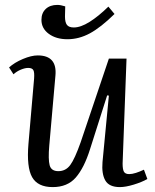

<svg xmlns="http://www.w3.org/2000/svg" viewBox="-20 -749 633 783"><path d="M17 -474Q39 -494 73.5 -508.5Q108 -523 134 -523Q214 -523 206 -440L181 -156Q176 -99 182.5 -75Q189 -51 218 -51Q248 -51 266.5 -76Q285 -101 309 -169L424 -510H496L480 -82Q480 -58 485.5 -48.5Q491 -39 507 -39Q519 -39 534.5 -44Q550 -49 567 -57L581 -19Q558 -6 525 4Q492 14 469 14Q425 14 409.5 -13Q394 -40 398 -88L424 -359L417 -360L347 -140Q323 -64 289 -25Q255 14 195 14Q134 14 111 -26.5Q88 -67 96 -162L119 -428Q121 -454 116 -463Q111 -472 95 -472Q82 -472 65 -465Q48 -458 35 -446ZM255 -589Q209 -589 179 -611Q149 -633 149 -668Q149 -696 166.5 -712.5Q184 -729 214 -729Q227 -729 246 -723L245 -682Q245 -658 253 -647.5Q261 -637 281 -637Q309 -637 345 -659.5Q381 -682 422 -722L447 -692Q391 -637 346.5 -613Q302 -589 255 -589Z"/></svg>

Font: Literata 36pt
Style: Italic
Weight: 400
Italic angle: -2°
Designer: Latin by Veronika Burian and Jose Scaglione. Greek by Irene Vlachou. Cyrillic by Vera Evstafieva
Foundry: TypeTogether
Version: Version 3.002